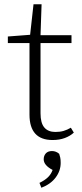

<svg xmlns="http://www.w3.org/2000/svg" viewBox="-20 -648 388 905"><path d="M228 12Q119 12 119 -108V-445H17V-476L122 -484L138 -628H176L171 -482H317V-445H171V-114Q171 -68 189 -47Q207 -26 241 -26Q263 -26 280 -31Q297 -36 314 -46L328 -23Q311 -7 285.5 2.5Q260 12 228 12ZM266 120Q266 157 242.5 188.5Q219 220 175 237L166 214Q191 202 206 187.5Q221 173 228 153Q186 131 186 103Q186 86 196 75Q206 64 225 64Q244 64 259 77Q262 86 264 95Q266 104 266 120Z"/></svg>

Font: Source Serif 4 SmText Light
Style: Regular
Weight: 300
Designer: Frank Grießhammer
Foundry: Adobe
Version: Version 4.005;hotconv 1.1.0;makeotfexe 2.6.0